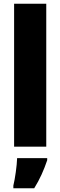

<svg xmlns="http://www.w3.org/2000/svg" viewBox="-20 -780 321 1021"><path d="M226 0V-760H55V0ZM231 72V61H71C70 100 60 171 51 207V221H162C192 173 213 125 231 72Z"/></svg>

Font: Noto Sans Arabic UI Cn Bk
Style: Regular
Weight: 900
Width: 3
Designer: Monotype Design Team, Nadine Chahine and Nizar Qandah
Foundry: Monotype Imaging Inc.
Version: Version 2.010